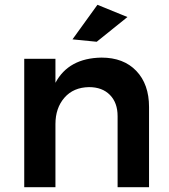

<svg xmlns="http://www.w3.org/2000/svg" viewBox="-20 -780 706 800"><path d="M601 -334V0H470V-296Q470 -352 438 -384.5Q406 -417 351 -417Q286 -416 248.5 -373Q211 -330 211 -263V0H81V-535H211V-435Q266 -538 403 -540Q495 -540 548 -484.5Q601 -429 601 -334ZM386 -760 511 -709 383 -606 282 -616Z"/></svg>

Font: Gontserrat Medium
Style: Regular
Weight: 500
Designer: Julieta Ulanovsky
Foundry: Julieta Ulanovsky
Version: Version 6.001